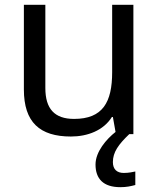

<svg xmlns="http://www.w3.org/2000/svg" viewBox="-20 -556 658 796"><path d="M448 116C448 75 471 43 516 0H533V-536H445V-257C445 -132 406 -63 287 -63C206 -63 168 -105 168 -191V-536H79V-185C79 -49 145 10 274 10C343 10 409 -15 444 -71H448L459 -9C421 21 376 73 376 126C376 185 408 220 479 220C505 220 522 216 541 211V155C530 157 515 161 493 161C465 161 448 146 448 116Z"/></svg>

Font: Noto Sans Hebrew Droid
Style: Bold
Weight: 700
Designer: Monotype Design Team
Foundry: Monotype Imaging Inc.
Version: Version 1.100